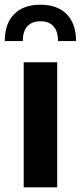

<svg xmlns="http://www.w3.org/2000/svg" viewBox="-37 -798 344 818"><path d="M-16.7 -623.1H60.2Q60.2 -665.1 79.6 -686.2Q99 -707.4 135.1 -707.4Q171.3 -707.4 190.7 -686.2Q210.1 -665.1 210.1 -623.1H287Q287 -696.8 247.4 -737.3Q207.8 -777.9 135.1 -777.9Q62.4 -777.9 22.9 -737.3Q-16.7 -696.8 -16.7 -623.1ZM64 -532.8V0H206.6V-532.8Z"/></svg>

Font: Estedad VF
Style: Regular
Weight: 100
Designer: Amin Abedi
Version: Version 7.3